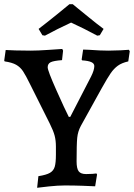

<svg xmlns="http://www.w3.org/2000/svg" viewBox="-35 -879 635 910"><path d="M147 -44Q185 -50 202 -60Q219 -70 224.5 -89Q230 -108 230 -146V-184Q230 -213 224 -236Q218 -259 201 -293L108 -479Q87 -522 74 -541.5Q61 -561 41.5 -572Q22 -583 -13 -588L-15 -592L-8 -642Q4 -641 38.5 -640Q73 -639 110 -639Q144 -639 194 -642.5Q244 -646 260 -647L264 -639L259 -594Q219 -591 205 -584Q191 -577 191 -560Q191 -544 232 -452Q273 -360 291 -325H298L397 -517Q412 -547 412 -566Q412 -578 398 -584.5Q384 -591 354 -593L352 -597L359 -644L387 -643Q441 -639 479 -639Q505 -639 536 -640.5Q567 -642 576 -643L580 -636L573 -588Q542 -581 523.5 -567.5Q505 -554 490 -532.5Q475 -511 446 -459L348 -282Q334 -256 331 -226Q328 -196 328 -114Q328 -80 338 -67Q348 -54 373 -54Q390 -54 403.5 -55Q417 -56 422 -57L425 -52L416 4Q400 3 357 1.5Q314 0 272 0Q240 0 197 4.5Q154 9 141 11ZM166 -712 148 -742Q191 -775 236 -811.5Q281 -848 294 -859H310L333 -840Q348 -828 386.5 -796.5Q425 -765 456 -742L438 -712L426 -710Q361 -745 302 -772Q235 -741 178 -710Z"/></svg>

Font: Alegreya Medium
Style: Regular
Weight: 500
Designer: Juan Pablo del Peral
Foundry: Huerta Tipografica
Version: Version 2.007; ttfautohint (v1.6)